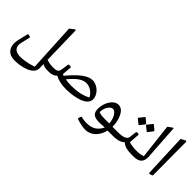

<svg xmlns="http://www.w3.org/2000/svg" viewBox="75 -1771 3029 3029"><g transform="rotate(45 1589.0 -256.5)"><path d="M283.7 255.9C418.5 255.9 646.5 210 649.9 68.8L648.4 -27.3C648.4 -29.3 648.9 -29.3 650.4 -28.3C673.3 -12.7 706 0 760.2 0H794.9C808.6 -16.1 814.9 -32.2 814.9 -48.8C814.9 -65 808.6 -81.1 794.9 -97.2H760.2C735.8 -97.2 685.5 -106.5 648.9 -118.2C646.5 -118.7 645.5 -120.1 645.5 -122.6L630.4 -757.3C630.4 -764.6 626 -769 620.6 -769C617.7 -769 614.7 -768.1 611.8 -765.6L543.4 -713.9C539.5 -711.4 537.1 -707 537.1 -701.2L578.6 95.2C578.6 98.1 578.6 98.6 575.7 100.1C546.4 110.8 429.7 151.4 303.2 151.4C209.5 151.4 155.7 106.9 155.7 33.7C155.7 11.7 160.1 -4.9 197.7 -166C199.7 -173.4 195.3 -180.7 187.5 -182.1L152.8 -190C145 -191.4 139.6 -188 137.2 -180.7C94.7 -6.9 87.9 20 87.9 64.9C87.9 164.5 137.7 255.8 283.7 255.8Z M1186 2.9C1357.4 0.5 1595.2 -44.9 1595.2 -188.5C1595.2 -284.7 1496.6 -396 1374.5 -396.5C1278.3 -397 1159.2 -309.1 1003.9 -123.5C1002.9 -122.1 1001.5 -121.6 1000 -121.6H998C982.4 -126.9 977.1 -128.4 977.1 -147.5L988.8 -289.1C989.7 -296.9 983.4 -303.2 975.6 -303.2L941.4 -304.7C934.1 -304.7 929.2 -300.8 927.7 -293.5L913.1 -186C904.8 -126.9 892.1 -97.2 805.7 -97.2H773.4C741.2 -97.2 725.6 -72.8 725.6 -48.8C725.6 -24.4 741.2 0 773.4 0H805.7C854.5 0 898.9 -18.1 932.6 -51.8C992.2 -15.6 1082 3.9 1186 2.9ZM1065.9 -106C1179.7 -242.2 1256.8 -294.4 1340.8 -294.4C1446.3 -294.4 1514.2 -205.6 1532.7 -169.9C1534.2 -167.5 1534.7 -167.5 1530.8 -165.5C1437 -113.8 1314 -94.2 1205.6 -94.2C1154.3 -94.2 1106.4 -98.6 1065.9 -106Z M1845.7 240.2C1978.5 240.2 2071.8 136.7 2103.5 0H2219.2C2232.9 -16.1 2239.3 -32.2 2239.3 -48.8C2239.3 -64.9 2232.9 -81.1 2219.2 -97.2H2117.2C2118.6 -218.3 2066.9 -411.6 1941.4 -411.6C1825.2 -411.6 1751.5 -255.9 1751.5 -139.2C1751.5 -28.3 1809.1 2.4 1922.4 2.4C1956.1 2.4 1994.6 -0.5 2037.6 -4.4C1992.2 99.1 1908.7 151.4 1787.1 151.4C1750 151.4 1710 146.5 1666 136.7C1658.7 135.2 1652.4 139.6 1649.9 147.5L1639.2 186C1637.7 193.8 1641.6 199.2 1648.5 201.7C1726.1 227.5 1792 240.2 1845.7 240.2ZM2043 -99.1 1956.1 -97.7C1896.5 -97.7 1849.6 -101.1 1813.5 -115.7C1811 -116.7 1810.1 -118.2 1810.1 -121.1C1806.7 -207.5 1865.2 -303.2 1921.9 -303.2C1988.8 -303.2 2040.5 -191.4 2043 -99.1Z M2553.2 -424.8C2554.7 -423.8 2555.7 -423.3 2557.6 -423.3C2559.6 -423.3 2561.5 -424.3 2563 -425.8L2624.5 -501.5C2627.4 -504.4 2628.4 -508.8 2628.4 -513.7C2628.4 -518.6 2627 -522.9 2623.5 -525.4L2551.8 -585C2549.8 -586.4 2547.9 -586.9 2545.9 -586.9C2543.9 -586.9 2542 -586.4 2540 -584L2472.6 -500C2471.2 -498 2470.2 -496.1 2470.2 -494.1C2470.2 -492.2 2471.2 -490.2 2473.1 -488.3ZM2384.3 -410.6C2385.7 -409.7 2386.7 -409.2 2388.7 -409.2C2390.6 -409.2 2392.6 -410.1 2394 -411.6L2455.6 -487.3C2458.5 -490.2 2459.5 -494.6 2459.5 -499.5C2459.5 -504.4 2458 -508.8 2454.6 -511.2L2382.8 -570.8C2380.8 -572.3 2378.9 -572.7 2376.9 -572.7C2375 -572.7 2373 -572.3 2371.1 -569.8L2303.7 -485.8C2302.2 -483.9 2301.3 -481.9 2301.3 -480C2301.3 -478 2302.2 -476.1 2304.2 -474.1ZM2197.7 0H2229C2289.5 0 2367.7 -7.3 2425.8 -60C2427.2 -61 2429.2 -61 2431.1 -59.1C2473.6 -14.6 2553.7 0 2638.7 0H2665.5C2679.2 -16.1 2685.5 -32.2 2685.5 -48.8C2685.5 -64.9 2679.2 -81 2665.5 -97.1H2630.8C2592.8 -97.1 2523.9 -105.9 2485.8 -118.6C2483.9 -119.6 2483.4 -120.1 2483.4 -122.1V-124L2495.6 -292.9C2496.1 -300.8 2491.7 -307.6 2484.4 -308.1L2453.6 -309.6C2445.8 -310 2439.4 -305.6 2438.5 -297.8L2424.3 -179.7C2415 -102 2296.4 -97.1 2232.4 -97.1H2197.7C2165.5 -97.1 2149.9 -72.7 2149.9 -48.8C2149.9 -24.4 2165.5 0 2197.7 0Z M2644 0H2676.3C2801.7 0 2855.5 -46.4 2855.5 -158.7L2816.4 -751.9C2815.9 -759.3 2812 -763.7 2806.6 -763.7C2804.2 -763.7 2801.3 -762.7 2798.3 -760.7L2734.4 -715.3C2729.5 -711.9 2727 -706.5 2727.5 -700.2L2794.4 -121.6C2794.9 -118.7 2793.9 -117.7 2791.5 -117.2C2761.2 -107.4 2706.5 -97.2 2676.3 -97.2H2644C2611.8 -97.2 2596.2 -72.8 2596.2 -48.8C2596.2 -24.4 2611.8 0 2644 0Z M3060.5 15.6 3101.6 1C3106.9 -0.5 3109.9 -4.9 3109.9 -10.7L3106 -746.6C3106 -759.3 3094.7 -765.6 3083.5 -760.2L3016.6 -723.6C3013.2 -721.7 3011.7 -717.8 3011.7 -713.4L3040.5 2.4C3041 11.2 3047.9 19 3060.5 15.6Z"/></g></svg>

Font: Pfont
Style: Regular
Weight: 400
Designer: Damoon Khanjanzadeh
Foundry: pfont
Version: Version 1.000;PS 000.300;hotconv 1.0.88;makeotf.lib2.5.64775